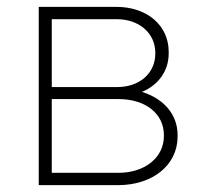

<svg xmlns="http://www.w3.org/2000/svg" viewBox="-20 -540 579 560"><path d="M93 0H324C426 0 498 -59 498 -142V-146C498 -206 458 -252 394 -272C442 -292 472 -333 472 -384V-389C472 -466 409 -520 319 -520H93ZM131 -286V-484H321C386 -484 433 -443 433 -386V-384C433 -326 387 -286 321 -286ZM131 -36V-251H326C405 -251 458 -208 458 -146V-143C458 -81 403 -36 326 -36Z"/></svg>

Font: Fixel Display ExtraLight
Style: Regular
Weight: 200
Designer: AlfaBravo + MacPaw
Foundry: Kyrylo Tkachov, Marchela Mozhyna, Serhii Makarenko, Maria Weinstein, Zakhar Kryvoshyya
Version: Version 1.211